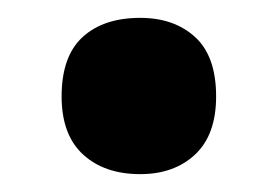

<svg xmlns="http://www.w3.org/2000/svg" viewBox="-20 -183 310 215"><path d="M49 -75Q49 -120 72.5 -141.5Q96 -163 137 -163Q175 -163 198.5 -141.5Q222 -120 222 -75Q222 -32 198.5 -10Q175 12 137 12Q97 12 73 -10Q49 -32 49 -75Z"/></svg>

Font: Noto Sans Myanmar Condensed ExtraBold
Style: Regular
Weight: 800
Width: 3
Designer: Monotype Design Team
Foundry: Monotype Imaging Inc.
Version: Version 2.107; ttfautohint (v1.8.4.7-5d5b)